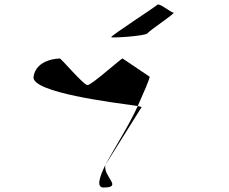

<svg xmlns="http://www.w3.org/2000/svg" viewBox="-20 -798 1016 853"><path d="M129 -457C118 -387 486 -342 592 -327C620 -390 642 -440 645 -457L525 -538C526 -546 388 -420 369 -420C350 -420 246 -546 245 -538C245 -538 141 -538 129 -457ZM474 -633C472 -628 627 -638 635 -650C643 -662 764 -742 751 -742C739 -742 686 -788 678 -776C668 -766 475 -641 474 -633ZM448 -65C419 -6 409 35 440 35C528 35 438 -12 448 -65ZM448 -65 609 -322C609 -323 603 -325 592 -327C555 -244 488 -140 448 -65ZM448 -65Z"/></svg>

Font: Ampere
Style: UltExtIta
Weight: 400
Version: Version 1